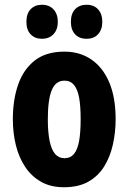

<svg xmlns="http://www.w3.org/2000/svg" viewBox="-20 -777 541 807"><path d="M466 -276Q466 -221 454.5 -169.5Q443 -118 418 -77.5Q393 -37 351.5 -13.5Q310 10 249 10Q193 10 152.5 -13Q112 -36 85.5 -76Q59 -116 46.5 -167.5Q34 -219 34 -276Q34 -358 56.5 -422Q79 -486 126.5 -523Q174 -560 251 -560Q316 -560 364.5 -526.5Q413 -493 439.5 -430Q466 -367 466 -276ZM181 -275Q181 -222 188.5 -185Q196 -148 211.5 -130Q227 -112 251 -112Q276 -112 291 -130Q306 -148 312.5 -184.5Q319 -221 319 -276Q319 -331 312.5 -366.5Q306 -402 291 -420Q276 -438 251 -438Q214 -438 197.5 -398Q181 -358 181 -275ZM91 -685Q91 -720 109 -738.5Q127 -757 156 -757Q187 -757 205 -737.5Q223 -718 223 -685Q223 -653 205 -633.5Q187 -614 156 -614Q127 -614 109 -632.5Q91 -651 91 -685ZM278 -685Q278 -720 296 -738.5Q314 -757 344 -757Q375 -757 392.5 -737.5Q410 -718 410 -685Q410 -653 392.5 -633.5Q375 -614 344 -614Q313 -614 295.5 -633Q278 -652 278 -685Z"/></svg>

Font: Noto Sans Khmer ExtraCondensed ExtraBold
Style: Regular
Weight: 800
Width: 2
Designer: Danh Hong and the Monotype Design Team
Foundry: Monotype Imaging Inc.
Version: Version 2.004